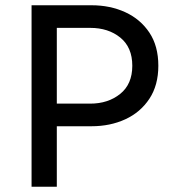

<svg xmlns="http://www.w3.org/2000/svg" viewBox="-20 -710 672 730"><path d="M100 0V-690H328Q399 -690 456.5 -663.5Q514 -637 548 -586Q582 -535 582 -460Q582 -386 548 -334.5Q514 -283 456.5 -256.5Q399 -230 328 -230H196V0ZM196 -316H323Q391 -316 437 -353Q483 -390 483 -460Q483 -530 437.5 -567Q392 -604 323 -604H196Z"/></svg>

Font: Radio Canada
Style: Regular
Weight: 400
Designer: Charles Daoud, Etienne Aubert Bonn, Alexandre Saumier Demers, Jacques Le Bailly
Foundry: Radio-Canada
Version: Version 2.104;gftools[0.9.28.dev5+ged2979d]